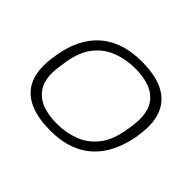

<svg xmlns="http://www.w3.org/2000/svg" viewBox="-123 -728 929 929"><g transform="rotate(45 342.0 -263.0)"><path d="M303 12Q222 12 167.5 -10.5Q113 -33 85.5 -77Q58 -121 58 -186Q58 -214 61.5 -239.5Q65 -265 70 -289Q87 -370 127.5 -425.5Q168 -481 231.5 -509.5Q295 -538 380 -538Q463 -538 517.5 -515Q572 -492 599 -447Q626 -402 626 -336Q626 -319 624 -301Q622 -283 619 -263Q603 -174 562.5 -112.5Q522 -51 457.5 -19.5Q393 12 303 12ZM301 -34Q365 -34 419.5 -55Q474 -76 511.5 -124Q549 -172 562 -253Q566 -274 567.5 -288.5Q569 -303 570 -313Q571 -323 571 -332Q571 -391 546.5 -426Q522 -461 479.5 -476.5Q437 -492 382 -492Q319 -492 264 -471Q209 -450 171.5 -402.5Q134 -355 121 -273Q118 -252 116 -237.5Q114 -223 113 -212.5Q112 -202 112 -193Q112 -135 136.5 -100Q161 -65 203.5 -49.5Q246 -34 301 -34Z"/></g></svg>

Font: Archivo Expanded Thin
Style: Italic
Weight: 250
Width: 7
Italic angle: -10°
Designer: Hector Gatti
Foundry: Omnibus-Type
Version: Version 2.001